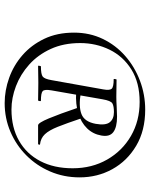

<svg xmlns="http://www.w3.org/2000/svg" viewBox="68 -832 627 802"><g transform="rotate(90 381.0 -431.5)"><path d="M411.2 -138Q358.2 -138 305.8 -156.7Q253.4 -175.4 210.9 -212.4Q168.4 -249.4 142.6 -303.4Q116.8 -357.4 116.8 -427.8Q116.8 -493.2 143 -547.7Q169.2 -602.2 214.6 -641.8Q260 -681.4 317.9 -703.2Q375.8 -725 438.6 -725Q526 -725 589.4 -687.4Q652.8 -649.8 687.1 -587.8Q721.4 -525.8 721.4 -451Q721.4 -385.2 696.9 -328.2Q672.4 -271.2 629.6 -228.6Q586.8 -186 530.6 -162Q474.4 -138 411.2 -138ZM438 -166.4Q513 -166.4 568.3 -197.9Q623.6 -229.4 653.5 -286.9Q683.4 -344.4 683.4 -422Q683.4 -502.4 647.1 -565.9Q610.8 -629.4 548.2 -665.6Q485.6 -701.8 406.2 -701.8Q325.8 -701.8 270.7 -667.3Q215.6 -632.8 188 -576.1Q160.4 -519.4 160.4 -453.6Q160.4 -384 185 -330.4Q209.6 -276.8 250.4 -240.3Q291.2 -203.8 340.4 -185.1Q389.6 -166.4 438 -166.4ZM255.6 -277.6Q254.4 -277.6 255.5 -283.5Q256.6 -289.4 257.6 -289.4Q290.6 -289.4 300.4 -296.9Q310.2 -304.4 315.2 -333.6L353.8 -549.4Q358.8 -576.4 351.3 -584.9Q343.8 -593.4 310.8 -593.4Q309.8 -593.4 310.8 -599.4Q311.8 -605.4 312.8 -605.4Q327.8 -605.4 347.2 -604.9Q366.6 -604.4 384.4 -604.4Q402.6 -604.4 427 -605.9Q451.4 -607.4 467.4 -607.4Q511.8 -607.4 532.4 -591.8Q553 -576.2 546.6 -541.6Q540.6 -506.8 516.5 -482.1Q492.4 -457.4 454.3 -445.5Q416.2 -433.6 365.6 -436.6L369.4 -455.8Q424.8 -446.4 457 -458.8Q489.2 -471.2 497.8 -518.4Q505 -559.4 491.2 -576.9Q477.4 -594.4 448.6 -594.4Q424 -594.4 412.6 -588Q401.2 -581.6 395.2 -546.6L358 -333.6Q353 -304.4 361 -296.9Q369 -289.4 401.6 -289.4Q403.6 -289.4 402.6 -283.5Q401.6 -277.6 399.6 -277.6Q384.6 -277.6 367 -278.1Q349.4 -278.6 326.6 -278.6Q309.6 -278.6 289 -278.1Q268.4 -277.6 255.6 -277.6ZM503.8 -277.6Q493.8 -277.6 475.1 -322.5Q456.4 -367.4 431.4 -441.4L475.8 -455.4Q495.6 -396.6 510.1 -360.1Q524.6 -323.6 541.2 -306Q557.8 -288.4 583.6 -285.6Q585.6 -285.4 584.7 -281.5Q583.8 -277.6 581.8 -277.6Q552 -277.6 532.2 -277.6Q512.4 -277.6 503.8 -277.6Z"/></g></svg>

Font: Cormorant Infant Light
Style: Italic
Weight: 300
Italic angle: -10°
Designer: Christian Thalmann (Catharsis Fonts)
Foundry: Catharsis Fonts
Version: Version 4.001